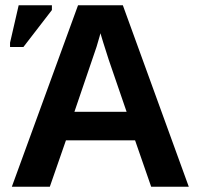

<svg xmlns="http://www.w3.org/2000/svg" viewBox="-20 -708 762 728"><path d="M695.8 0H553.2L492.2 -175.8H230L168.9 0H24.9L275.9 -688H445.8ZM371.1 -547.9 360.8 -582 357.9 -570.8 346.2 -530.8 262.2 -284.2H460L392.1 -481.9ZM68.8 -529.8H18.1V-545.9L50.8 -688H176.8V-669.9Z"/></svg>

Font: Libra Sans Modern
Style: Bold
Weight: 700
Foundry: Stefan Peev, Context Ltd
Version: Version 1.000